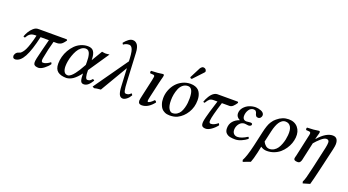

<svg xmlns="http://www.w3.org/2000/svg" viewBox="-62 -1397 4227 2333"><g transform="rotate(20 2052.0 -231.0)"><path d="M592.8 -432.1 601.1 -419.9Q581.1 -390.6 563.2 -373.8Q545.4 -356.9 522.9 -352.1Q509.8 -348.1 492.2 -348.1H452.1Q421.4 -242.2 398.9 -117.2Q395.5 -97.2 397 -86.9Q399.9 -65.9 417 -65.9Q425.3 -65.9 436.5 -68.1Q447.8 -70.3 468.5 -80.1Q489.3 -89.8 508.8 -106Q518.1 -101.1 520 -84Q496.6 -49.8 457.5 -20.3Q418.5 9.3 387.2 11.2Q376 11.2 367.2 9.8Q344.2 7.3 332.8 -3.7Q321.3 -14.6 320.8 -36.1Q319.8 -52.2 328.1 -91.8Q351.1 -191.9 392.1 -348.1H284.2Q243.7 -168.5 197 -81.5Q150.4 5.4 87.9 11.2Q55.7 11.2 53.2 -14.2Q51.8 -20 51.8 -26.9Q62 -70.8 98.1 -80.1Q109.9 -83 118.9 -88.1Q127.9 -93.3 142.6 -110.4Q157.2 -127.4 170.4 -154.3Q183.6 -181.2 200 -231Q216.3 -280.8 231.9 -348.1H210.9Q204.1 -348.1 200.2 -347.2Q169.4 -345.2 147.7 -328.9Q126 -312.5 107.9 -278.8Q94.7 -277.3 85.9 -286.1Q96.7 -317.9 115.2 -348.9Q133.8 -379.9 160.9 -404.5Q188 -429.2 214.8 -431.2Q220.7 -432.1 233.9 -432.1Z M893.1 -179.2 916 -219.2V-256.8Q916 -287.6 913.6 -311Q911.1 -334.5 904.5 -357.4Q897.9 -380.4 884 -393.1Q870.1 -405.8 849.6 -405.8Q818.8 -405.8 791.7 -384.8Q764.6 -363.8 746.3 -331.5Q728 -299.3 714.6 -260.3Q701.2 -221.2 695.1 -185.3Q689 -149.4 689 -121.1Q689 -76.7 704.1 -50.8Q719.2 -24.9 751 -24.9Q769 -24.9 791 -42.2Q813 -59.6 833.5 -87.2Q854 -114.7 867.9 -136.5Q881.8 -158.2 893.1 -179.2ZM863.8 -441.9Q916.5 -441.9 939 -409.4Q961.4 -377 962.9 -312L963.9 -297.9L1046.9 -437Q1052.7 -436 1065.2 -434.3Q1077.6 -432.6 1083 -432.1L1096.7 -431.2Q1104 -431.2 1120.6 -433.6Q1137.2 -436 1144 -436L962.9 -168.9Q962.9 -54.2 995.6 -54.2Q1013.2 -54.2 1026.6 -61Q1040 -67.9 1055.7 -86.9Q1070.8 -85.4 1077.6 -74.2Q1052.2 -31.7 1026.6 -10.3Q1001 11.2 970.7 11.2Q940.4 11.2 930.2 -17.1Q919.9 -45.4 919.9 -109.9Q871.1 -46.9 831.5 -19.8Q792 7.3 748 11.2Q674.3 11.2 635 -19Q595.7 -49.3 595.7 -121.1Q595.7 -165 607.9 -210.7Q620.1 -256.3 643.8 -297.6Q667.5 -338.9 699.5 -371.3Q731.4 -403.8 774.2 -422.9Q816.9 -441.9 863.8 -441.9Z M1572.8 -64.9Q1554.2 -30.8 1526.6 -9.3Q1499 12.2 1477.5 12.2Q1443.8 12.2 1428.7 -21Q1413.6 -54.2 1410.6 -126L1398.9 -353L1190.9 0Q1130.9 4.9 1106.9 12.2L1084 0L1393.6 -439L1391.6 -478Q1389.2 -527.3 1382.6 -559.6Q1376 -591.8 1366 -606.2Q1356 -620.6 1347.2 -625.2Q1338.4 -629.9 1326.7 -629.9Q1288.1 -629.9 1255.9 -605Q1253.4 -606.4 1249.8 -613.3Q1246.1 -620.1 1244.6 -625Q1269.5 -656.7 1297.4 -677.5Q1325.2 -698.2 1350.6 -698.2Q1360.4 -698.2 1369.6 -696.3Q1378.9 -694.3 1391.1 -686.5Q1403.3 -678.7 1412.6 -665.5Q1421.9 -652.3 1429.2 -627.4Q1436.5 -602.5 1438 -568.8L1455.6 -213.9Q1458.5 -161.1 1460.9 -133.3Q1463.4 -105.5 1468 -86.4Q1472.7 -67.4 1479 -61.8Q1485.4 -56.2 1496.6 -56.2Q1513.2 -56.2 1526.4 -61.5Q1539.6 -66.9 1556.6 -85Q1564.9 -81.1 1572.8 -64.9Z M1826.7 -319.8 1782.2 -124Q1772.5 -80.1 1772.5 -68.8Q1772.5 -54.2 1782.2 -54.2Q1791.5 -54.2 1811.3 -68.1Q1831.1 -82 1849.6 -103Q1867.7 -103 1874.5 -82Q1803.2 9.8 1720.2 9.8Q1675.3 9.8 1675.3 -35.2Q1675.3 -50.8 1690.4 -115.2L1736.3 -320.8Q1744.6 -363.3 1744.6 -367.2Q1744.6 -386.7 1726.6 -388.2L1686.5 -391.1Q1682.1 -397.9 1681.9 -407.2Q1681.6 -416.5 1686.5 -422.9Q1773.9 -424.8 1836.4 -436Q1850.6 -436 1850.6 -419.9Q1850.6 -413.6 1847.4 -401.1Q1844.2 -388.7 1837.9 -365.2Q1831.5 -341.8 1826.7 -319.8Z M2035.2 -169.9Q2035.2 -97.2 2056.2 -63Q2077.1 -28.8 2103.5 -28.8Q2136.7 -28.8 2162.4 -45.4Q2188 -62 2202.4 -86.9Q2216.8 -111.8 2226.1 -145.5Q2235.4 -179.2 2238.3 -208.3Q2241.2 -237.3 2241.2 -267.1Q2241.2 -402.8 2172.4 -402.8Q2135.3 -402.8 2107.2 -380.1Q2079.1 -357.4 2064.2 -320.8Q2049.3 -284.2 2042.2 -246.1Q2035.2 -208 2035.2 -169.9ZM1937.5 -162.1Q1937.5 -215.3 1956.8 -265.6Q1976.1 -315.9 2009.5 -354.2Q2043 -392.6 2090.8 -415.8Q2138.7 -439 2192.4 -439Q2228 -439 2254.9 -429Q2281.7 -418.9 2297.4 -403.3Q2313 -387.7 2322.8 -365.5Q2332.5 -343.3 2335.9 -322.5Q2339.4 -301.8 2339.4 -277.8Q2339.4 -189 2295.2 -117.2Q2251 -45.4 2183.1 -11.2L2176.3 -7.8Q2137.7 9.8 2081.1 9.8Q2044.9 9.8 2017.6 -2.9Q1990.2 -15.6 1975.6 -34.2Q1960.9 -52.7 1951.7 -77.6Q1942.4 -102.5 1939.9 -122.3Q1937.5 -142.1 1937.5 -162.1ZM2248 -670.9Q2259.8 -682.6 2278.3 -679.2Q2290.5 -677.7 2299.6 -668.9Q2308.6 -660.2 2310.1 -648.9Q2311.5 -644.5 2311.5 -641.1Q2309.6 -632.8 2303.2 -626L2191.4 -506.8Q2185.5 -499 2179.2 -499Q2173.8 -499 2168 -502.9Q2162.1 -506.8 2162.1 -511.2V-512.2V-514.2Q2162.1 -515.1 2162.6 -516.6Q2163.1 -518.1 2163.1 -519Q2163.6 -520 2164.8 -522Q2166 -523.9 2166.5 -524.9L2231.4 -651.9Q2237.3 -661.6 2248 -670.9Z M2571.8 -348.1H2522.9Q2489.7 -348.1 2472.4 -335Q2455.1 -321.8 2429.7 -279.8Q2412.6 -283.2 2410.6 -286.1Q2416.5 -304.2 2424.6 -322Q2432.6 -339.8 2445.1 -360.1Q2457.5 -380.4 2471.4 -395.5Q2485.4 -410.6 2503.7 -420.9Q2522 -431.2 2541 -431.2H2804.7L2813 -418.9Q2792 -386.7 2771.2 -367.4Q2750.5 -348.1 2726.6 -348.1H2628.9Q2568.8 -155.3 2565.9 -105Q2561.5 -65.9 2586.9 -65.9Q2627.4 -65.9 2676.8 -106.9Q2679.7 -105.5 2684.1 -97.2Q2688.5 -88.9 2689 -83Q2658.2 -43 2618.7 -15.9Q2579.1 11.2 2548.8 11.2Q2514.6 11.2 2501.5 -4.4Q2488.3 -20 2491.7 -58.1Q2493.2 -77.6 2504.2 -121.1Q2515.1 -164.6 2526.6 -202.6Q2538.1 -240.7 2553.5 -289.3Q2568.8 -337.9 2571.8 -348.1Z M2879.4 -95.2Q2879.4 -64.5 2897.2 -45.7Q2915 -26.9 2945.8 -26.9Q2996.1 -26.9 3070.8 -74.2Q3082.5 -67.4 3082.5 -50.8Q3050.3 -24.9 3008.3 -6.8Q2966.3 11.2 2929.7 11.2Q2911.1 11.2 2896 10Q2880.9 8.8 2864 5.4Q2847.2 2 2834.7 -4.9Q2822.3 -11.7 2811.8 -22Q2801.3 -32.2 2795.9 -47.9Q2790.5 -63.5 2790.5 -84Q2790.5 -137.2 2821.5 -173.6Q2852.5 -210 2904.8 -228Q2854.5 -252.9 2854.5 -298.8Q2854.5 -342.3 2883.3 -376Q2912.1 -409.7 2952.6 -425.8Q2993.2 -441.9 3035.6 -441.9Q3050.3 -441.9 3067.9 -438.2Q3085.4 -434.6 3103.5 -427.7Q3121.6 -420.9 3133.5 -408Q3145.5 -395 3145.5 -378.9Q3145.5 -359.9 3133.1 -345.5Q3120.6 -331.1 3101.6 -331.1Q3083.5 -331.1 3074 -343.3Q3064.5 -355.5 3061.8 -370.1Q3059.1 -384.8 3049.1 -397Q3039.1 -409.2 3020.5 -409.2Q2980.5 -409.2 2957.5 -373.3Q2934.6 -337.4 2934.6 -294.9Q2934.6 -269.5 2947.8 -255.4Q2960.9 -241.2 2985.4 -241.2Q2993.2 -241.2 3009.3 -243.7Q3025.4 -246.1 3033.7 -246.1Q3061.5 -246.1 3061.5 -230Q3061.5 -216.3 3049.8 -209.7Q3038.1 -203.1 3022.5 -203.1Q3015.1 -203.1 3000 -206.1Q2984.9 -209 2976.6 -209Q2933.6 -209 2906.5 -174.1Q2879.4 -139.2 2879.4 -95.2Z M3517.6 -256.8Q3523.9 -329.6 3501.2 -366.2Q3478.5 -402.8 3433.6 -402.8Q3420.9 -402.8 3408.7 -398.9Q3396.5 -395 3382.1 -383.3Q3367.7 -371.6 3355.2 -353Q3342.8 -334.5 3330.3 -302.7Q3317.9 -271 3308.6 -229L3276.4 -86.9Q3290 -59.1 3311.5 -41Q3333 -22.9 3360.4 -22.9Q3392.1 -22.9 3418.7 -39.3Q3445.3 -55.7 3462.2 -80.6Q3479 -105.5 3491.2 -138.2Q3503.4 -170.9 3509.3 -199.7Q3515.1 -228.5 3517.6 -256.8ZM3203.6 201.2 3110.4 235.8 3102.5 213.9Q3135.7 155.8 3171.4 2.9L3213.4 -184.1Q3224.1 -232.9 3236.6 -268.6Q3249 -304.2 3263.7 -326.7Q3278.3 -349.1 3288.6 -360.6Q3298.8 -372.1 3314.5 -384.8Q3380.9 -441.9 3461.4 -441.9Q3538.1 -441.9 3580.6 -391.6Q3623 -341.3 3616.2 -262.2Q3612.8 -224.1 3599.4 -186Q3585.9 -147.9 3561.8 -112.3Q3537.6 -76.7 3505.9 -49.3Q3474.1 -22 3430.9 -5.4Q3387.7 11.2 3339.4 11.2Q3294.4 11.2 3259.3 -14.2Q3256.8 -4.4 3250.5 27.1Q3244.1 58.6 3242.7 64.9Q3221.7 157.7 3203.6 201.2Z M3844.2 -329.1H3848.1Q3945.3 -439.9 4031.2 -439.9Q4101.1 -439.9 4101.1 -353Q4101.1 -330.6 4090.3 -282.2L4024.4 2Q3988.3 156.7 3973.1 207L3884.3 232.9L3878.4 210Q3890.6 188.5 3902.8 145Q3915 101.6 3937.5 2L3998.5 -271Q4007.3 -312.5 4007.3 -338.9Q4007.3 -375 3972.2 -375Q3945.3 -375 3904.8 -339.8Q3864.3 -304.7 3833.5 -267.1L3788.1 -62Q3787.6 -59.6 3785.4 -49.1Q3783.2 -38.6 3782 -34.4Q3780.8 -30.3 3777.8 -21.5Q3774.9 -12.7 3771.7 -8.8Q3768.6 -4.9 3763.7 0.5Q3758.8 5.9 3752.2 7.8Q3745.6 9.8 3737.3 9.8Q3687.5 9.8 3687.5 -17.1Q3687.5 -23.9 3689.2 -31.7Q3690.9 -39.6 3693.8 -50Q3696.8 -60.5 3698.2 -66.9L3753.4 -319.8Q3762.2 -352.5 3762.2 -367.2Q3762.2 -376 3757.1 -381.8Q3752 -387.7 3743.2 -388.2L3703.1 -391.1Q3698.7 -397.9 3698.5 -407.2Q3698.2 -416.5 3703.1 -422.9Q3793.9 -424.8 3853.5 -436Q3867.2 -436 3867.2 -419.9Q3867.2 -414.1 3864 -402.3Q3860.8 -390.6 3854.7 -369.6Q3848.6 -348.6 3844.2 -329.1Z"/></g></svg>

Font: Common Serif Medium
Style: Italic
Weight: 500
Italic angle: -12°
Designer: Philipp H. Poll, Khaled Hosny
Foundry: Stefan Peev, Context Ltd.
Version: Version 1.026